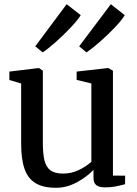

<svg xmlns="http://www.w3.org/2000/svg" viewBox="-20 -881 651 912"><path d="M424 -37.5V-74Q392.5 -40.5 344.5 -14.8Q296.5 11 246.5 11Q185.5 11 149.2 -10.8Q113 -32.5 96.8 -78.2Q80.5 -124 80.5 -198V-484.5L24.5 -501V-541L161.5 -557.5H165.5L183.5 -545V-204Q183.5 -149.5 191.5 -118Q199.5 -86.5 220.2 -71.5Q241 -56.5 279.5 -56.5Q319 -56.5 354 -73.2Q389 -90 414 -112.5V-484.5L344 -501.5V-541L490.5 -557.5H495L516.5 -545V-47L574.5 -46.5L574 -6Q546 1.5 525.8 5.2Q505.5 9 479 9Q451 9 437.5 -1.5Q424 -12 424 -37.5ZM182.5 -632.5 147.5 -661 296.5 -861 363.5 -809Q348.5 -784.5 314.5 -748.8Q280.5 -713 243.5 -680.2Q206.5 -647.5 183 -632.5ZM390.5 -632.5 356 -661 506.5 -861 572.5 -809Q558.5 -785 524.5 -749.5Q490.5 -714 452.8 -681Q415 -648 391.5 -632.5Z"/></svg>

Font: Merriweather 12pt
Style: Regular
Weight: 400
Designer: Eben Sorkin
Foundry: Eben Sorkin
Version: Version 2.100